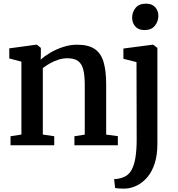

<svg xmlns="http://www.w3.org/2000/svg" viewBox="-20 -814 996 1076"><path d="M100 -60V-468.5L32 -486.5V-543L182.5 -563.5H187L209 -545.5V-505L208 -479.5Q229.5 -499.5 262.2 -518.8Q295 -538 333.8 -550.8Q372.5 -563.5 412 -563.5Q474 -563.5 509.5 -540.2Q545 -517 560 -467.8Q575 -418.5 575 -340.5V-59.5L640.5 -51V0H397V-50.5L455 -59.5V-339Q455 -390.5 446.8 -423.5Q438.5 -456.5 417.5 -472Q396.5 -487.5 357 -487.5Q331.5 -487.5 306.2 -479.2Q281 -471 258.8 -458.2Q236.5 -445.5 220 -432.5V-60L284 -50.5V0H39V-50.5ZM683 243Q674.5 243 662 242.8Q649.5 242.5 639 241.5Q628.5 240.5 625 239L619.5 189.5Q626.5 190 641.5 187.8Q656.5 185.5 673 178.5Q700.5 168 716.5 139.8Q732.5 111.5 739.2 68Q746 24.5 746 -31.5L745 -466L671.5 -484.5V-542L835 -563.5H838.5L862 -545.5V-6.5Q862 55 847.2 101Q832.5 147 806.8 177.8Q781 208.5 749 224.8Q717 241 683 243ZM789.5 -645.5Q755.5 -645.5 738 -666Q720.5 -686.5 720.5 -714.5Q720.5 -746 739.8 -769.8Q759 -793.5 797.5 -793.5H798.5Q832 -793.5 849.8 -773.5Q867.5 -753.5 867.5 -725.5Q867.5 -694 848 -669.8Q828.5 -645.5 790.5 -645.5Z"/></svg>

Font: Merriweather 28pt SemiBold
Style: Regular
Weight: 600
Version: Version 2.100